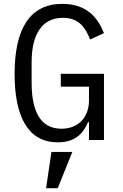

<svg xmlns="http://www.w3.org/2000/svg" viewBox="-20 -730 640 1001"><path d="M443.9 0H522V-345.2H296.9V-278.1H443.9V-206C443.9 -120 389.9 -58.9 300.1 -58.9C186.1 -58.9 144.9 -158 144.9 -297.9V-405.9C144.9 -546.2 196 -637.1 307.9 -637.1C392 -637.1 425.1 -585.9 449.9 -524.1L522 -557.2C491.8 -633.2 436.1 -709.9 305 -709.9C137.1 -709.9 56.1 -582 56.1 -344.1C56.1 -116.1 130 12.1 280.9 12.1C377.1 12.1 415.8 -39.1 438.9 -93H443.9ZM220.2 251.1H280.9L357.2 62.1H248.2Z"/></svg>

Font: Margiela Mono
Style: Regular
Weight: 400
Designer: Mike Abbink, Paul van der Laan, Pieter van Rosmalen
Foundry: Bold Monday
Version: Version 2.003 2021